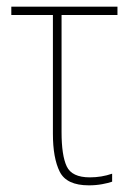

<svg xmlns="http://www.w3.org/2000/svg" viewBox="-20 -548 406 577"><path d="M247 9Q180 9 159.5 -32Q139 -73 139 -146V-503H14V-528H333V-503H165V-151Q165 -81 180.5 -48Q196 -15 250 -15Q285 -15 317 -26V-2Q306 2 287 5.5Q268 9 247 9Z"/></svg>

Font: Noto Sans SemiCondensed Thin
Style: Regular
Weight: 100
Width: 4
Designer: Monotype Design Team
Foundry: Monotype Imaging Inc.
Version: Version 2.013; ttfautohint (v1.8.4.7-5d5b)